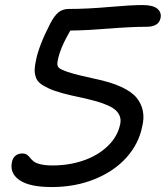

<svg xmlns="http://www.w3.org/2000/svg" viewBox="-20 -736 663 768"><path d="M187 12.2Q98.1 12.2 58.1 -15.4Q18.1 -43 27.8 -87.9Q30.8 -104 41.7 -113Q52.7 -122.1 68.8 -122.1Q80.6 -122.1 87.6 -117.2Q94.7 -112.3 100.1 -105.2Q105.5 -98.1 113.8 -91.1Q122.1 -84 141.4 -79.1Q160.6 -74.2 189.9 -74.2Q255.9 -74.2 313.2 -93.8Q370.6 -113.3 410.6 -151.4Q450.7 -189.5 460.9 -240.2Q464.4 -256.8 459.2 -270.8Q454.1 -284.7 442.6 -295.2Q431.2 -305.7 410.6 -314.7Q390.1 -323.7 366.9 -330.3Q343.8 -336.9 312 -344.2Q263.7 -354 230.5 -363Q197.3 -372.1 174.6 -382.6Q151.9 -393.1 139.9 -403.1Q127.9 -413.1 123 -428Q118.2 -442.9 118.7 -457.5Q119.1 -472.2 124 -495.1Q135.3 -553.2 181.2 -642.1Q197.3 -673.3 214.1 -686.8Q231 -700.2 254.9 -700.2Q328.6 -700.2 416 -708Q503.4 -715.8 549.8 -715.8Q592.3 -715.8 609.6 -700.9Q627 -686 622.1 -663.1Q614.3 -628.9 566.9 -628.9Q506.8 -628.9 414.3 -621.6Q321.8 -614.3 261.2 -613.8Q219.2 -541.5 210.9 -493.2Q207 -476.1 213.1 -467.5Q219.2 -459 251.5 -448Q283.7 -437 358.9 -420.9Q423.3 -407.7 465.3 -388.2Q507.3 -368.7 526.6 -344.7Q545.9 -320.8 551.5 -291.7Q557.1 -262.7 548.8 -230Q535.2 -161.1 486.1 -106.2Q437 -51.3 358.9 -19.5Q280.8 12.2 187 12.2Z"/></svg>

Font: Shantell Sans Normal
Style: Italic
Weight: 400
Italic angle: -11.31°
Designer: Stephen Nixon, Anya Danilova, Shantell Martin
Foundry: Arrow Type
Version: Version 1.006;[559af2be0]